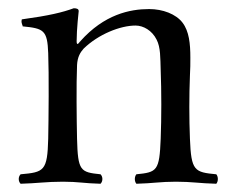

<svg xmlns="http://www.w3.org/2000/svg" viewBox="-20 -441 565 466"><path d="M175 -341C175 -341 175 -340 174 -340C171 -336 166 -329 166 -341C166 -370 171 -414 171 -414C171 -419 167 -421 159 -421C132 -411 99 -403 33 -394C31 -388 33 -384 35 -378C35 -378 35 -377 35 -377C86 -372 95 -368 97 -312C99 -261 98 -153 97 -104C95 -26 87 -23 30 -18C24 -12 24 -1 30 5C69 4 92 0 133 0C170 0 184 4 224 5C230 -1 230 -12 224 -18C175 -23 169 -26 167 -104C166 -151 165 -236 167 -283C168 -303 175 -314 183 -323C219 -358 272 -379 309 -379C328 -379 349 -367 360 -345C370 -326 369 -300 370 -271C372 -221 372 -154 370 -104C367 -26 361 -23 311 -18C306 -12 306 -1 311 5C351 4 369 0 407 0C446 0 464 4 505 5C510 -1 510 -12 505 -18C452 -23 444 -26 441 -104C439 -154 439 -208 441 -258C442 -273 442 -288 442 -301C442 -335 439 -365 423 -386C407 -407 375 -419 342 -419C295 -419 233 -406 175 -341Z"/></svg>

Font: Libertinus Serif Display
Style: Regular
Weight: 400
Designer: Philipp H. Poll, Khaled Hosny
Foundry: Caleb Maclennan
Version: Version 7.050;RELEASE